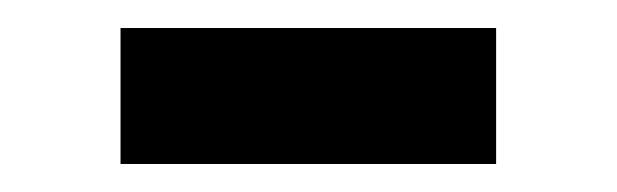

<svg xmlns="http://www.w3.org/2000/svg" viewBox="-20 -373 440 137"><path d="M66 -256V-353H334V-256Z"/></svg>

Font: IBM Plex Sans KR Text
Style: Regular
Weight: 450
Designer: Mike Abbink; Paul van der Laan; Pieter van Rosmalen; Wujin Sim; Chorong Kim; Dohee Lee;
Foundry: Sandoll Inc.
Version: Version 1.001